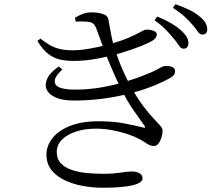

<svg xmlns="http://www.w3.org/2000/svg" viewBox="-20 -846 1040 918"><path d="M810.2 -662.2Q794.8 -680.8 773.4 -703.4Q751.9 -725.9 719.1 -748.9L731.8 -767Q771.1 -750.7 799.4 -733.9Q827.7 -717.1 846.4 -699.7Q865.3 -682.7 873.2 -668.3Q881.1 -653.9 880.8 -639.1Q880.8 -626.9 874.4 -620Q867.9 -613.1 856.8 -613.1Q845.4 -613.4 835.7 -628.1Q826 -642.8 810.2 -662.2ZM899.3 -728.8Q882.6 -748.2 862.1 -766.9Q841.6 -785.7 806.7 -808.6L819.3 -825.9Q857.9 -812 886.8 -797.9Q915.7 -783.7 933 -768.5Q953.6 -751.6 962.3 -736.8Q970.9 -722.1 970.9 -706.5Q970.9 -694 964.9 -687.4Q958.8 -680.7 947.9 -680.7Q935.1 -680.7 925.4 -695.3Q915.7 -709.8 899.3 -728.8ZM172.9 -661.4 158.9 -650.4Q185 -606.9 212.8 -586.6Q240.5 -566.3 270.7 -560.5Q300.8 -554.7 335.3 -554.7Q388.1 -554.7 447.2 -566Q506.3 -577.3 560.6 -593.5Q614.9 -609.8 654.3 -625.7Q693.7 -641.6 707.9 -650.9Q719.4 -658.2 724.5 -665.4Q729.6 -672.6 729.6 -679.8Q729.6 -690 721.6 -695Q713.6 -699.9 702.5 -702.2Q691.3 -704.6 680 -704.6Q672 -704.6 653.2 -693.9Q634.4 -683.2 599.8 -667.7Q565.3 -652.2 508.1 -636.1Q480.7 -628.4 447.9 -621.2Q415.2 -614 384.4 -609.7Q353.5 -605.5 331 -605.5Q292.1 -605.5 265.9 -611.8Q239.8 -618 218.5 -630.4Q197.3 -642.8 172.9 -661.4ZM278 -513.3 261.2 -528.4Q220.1 -500.1 206.4 -471.1Q192.7 -442.2 203.2 -418.2Q213.6 -394.2 246.4 -379.8Q279.3 -365.3 331.9 -365.3Q410.9 -365.3 481.9 -375.6Q552.9 -385.9 613.2 -402.4Q673.5 -418.9 719.5 -437.9Q765.5 -457 794.4 -473.6Q808.1 -481.9 812.6 -489.5Q817.2 -497.1 817.2 -505.3Q817.2 -515.3 810.5 -521Q803.9 -526.7 793.3 -528.9Q782.8 -531.1 770 -530.5Q762.3 -530.5 753.2 -525.7Q744.1 -520.9 727.8 -512Q711.5 -503.2 679.1 -490.3Q636.3 -472.5 581.3 -455.8Q526.2 -439 465.1 -428.3Q403.9 -417.6 339.9 -417.6Q257.1 -417.6 244.3 -444.6Q231.6 -471.7 278 -513.3ZM453.3 -266.2Q368.9 -266.2 313.2 -243.3Q257.4 -220.5 229.7 -184.1Q202.1 -147.6 202.1 -106.9Q202.1 -63 226.1 -32.9Q250.2 -2.7 289.8 15.9Q329.3 34.6 376.9 43.1Q424.5 51.7 471.3 51.7Q519.4 51.7 555.2 48.6Q591.1 45.5 614.6 39.7Q638.1 34 649.9 25.7Q661.7 17.4 661.7 6.3Q661.7 -8.2 647.7 -17.1Q633.7 -25.9 611 -25.9Q596.2 -25.9 583.1 -24.3Q570 -22.7 555.4 -20.5Q540.8 -18.3 521.2 -16.7Q501.7 -15.1 473.4 -15.1Q437.5 -15.1 398.8 -18.4Q360.2 -21.7 326.5 -32.4Q292.8 -43.1 272.1 -64.1Q251.4 -85.1 251.4 -120Q251.4 -153.3 275.9 -178Q300.4 -202.6 342.5 -216.7Q384.6 -230.8 437.5 -230.8Q478.9 -230.8 517.5 -223.4Q556 -216 586.8 -205.8Q617.5 -195.6 636.1 -186.2Q656.7 -176.4 669.8 -167.4Q682.8 -158.3 693.4 -153Q703.9 -147.8 715.6 -147.8Q728.3 -147.8 737.6 -159.8Q746.9 -171.9 752.1 -189.4Q757.4 -207 757.4 -221.8Q757.4 -232.3 745.5 -245.9Q733.6 -259.4 711.9 -282.1Q690.3 -304.8 661.8 -343Q633.3 -381.2 600 -442Q582.6 -475.4 569 -506Q555.4 -536.5 545.4 -564.5Q535.4 -592.6 526.9 -618Q520.1 -640.7 514.8 -664.2Q509.5 -687.7 505.8 -710.1Q502.2 -732.5 498.6 -751.4Q495.4 -771.8 471.1 -779.3Q446.8 -786.9 419.7 -786.9Q397.4 -786.9 378.6 -780.5Q359.7 -774 338.3 -761.1L342.1 -742.4Q355 -743.6 367.6 -743.5Q380.2 -743.5 393.2 -742.6Q416.2 -741.2 425.9 -732.8Q435.5 -724.5 441.4 -707.3Q458.8 -658.1 477.3 -609.4Q495.8 -560.7 515.1 -515.9Q534.5 -471.2 553.5 -432.3Q586.3 -363.8 620.6 -316.1Q654.9 -268.4 670.1 -245.7Q674.7 -238.9 674 -236.4Q673.3 -233.9 662.7 -236.7Q628.2 -245.7 574.8 -255.9Q521.4 -266.2 453.3 -266.2Z"/></svg>

Font: Noto Serif JP
Style: Regular
Weight: 200
Designer: Ryoko NISHIZUKA 西塚涼子 (kana & ideographs); Frank Grießhammer (Latin, Greek & Cyrillic); Wenlong ZHANG 张文龙 (bopomofo); San
Foundry: Adobe
Version: Version 2.001;hotconv 1.1.0;makeotfexe 2.6.0